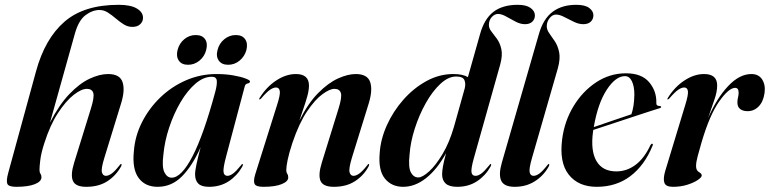

<svg xmlns="http://www.w3.org/2000/svg" viewBox="-20 -748 3119 778"><path d="M159.5 -167.5Q147 -129 143.5 -101.5Q140 -74 140 -59.5Q140 -50 144 -44Q148 -38 148 -30Q148 -12.5 121.2 -1.8Q94.5 9 46 9Q15 9 9.8 -3Q4.5 -15 13.5 -48L126 -459Q162 -591 241 -659.8Q320 -728.5 461 -728.5Q509.5 -728.5 534.5 -713.5Q559.5 -698.5 559.5 -676Q559.5 -660.5 548 -649.8Q536.5 -639 516.5 -639Q497.5 -639 481 -649.5Q464.5 -660 448.8 -673.5Q433 -687 417 -697.2Q401 -707.5 383.5 -707.5Q354.5 -707.5 326.5 -686.5Q298.5 -665.5 283.5 -612L182.5 -251Q219.5 -323.5 261 -366.8Q302.5 -410 343 -429Q383.5 -448 418 -448Q465.5 -448 476.5 -415.5Q487.5 -383 470.5 -328.5L403 -109Q389 -64 393 -49.8Q397 -35.5 409 -35.5Q419.5 -35.5 432.2 -44.5Q445 -53.5 463.5 -77Q468.5 -84 471 -83.5Q475 -82.5 470 -72.5Q449.5 -36 414.8 -13.5Q380 9 329.5 9Q286 9 275.5 -15Q265 -39 280.5 -89L348 -307Q363 -354.5 358 -371.2Q353 -388 332 -388Q310 -388 278.8 -363.8Q247.5 -339.5 215.2 -290.5Q183 -241.5 159.5 -167.5Z M896.5 -115Q883.5 -66.5 885.8 -51Q888 -35.5 901.5 -35.5Q911.5 -35.5 924 -44.5Q936.5 -53.5 955.5 -77Q960.5 -84 962.5 -83.5Q966.5 -82.5 961.5 -72.5Q941 -36 906.8 -13.5Q872.5 9 827 9Q796.5 9 783.5 -4Q770.5 -17 770.5 -41.5Q770.5 -56 776.5 -84.2Q782.5 -112.5 793 -151.5Q759.5 -76 717.5 -33.5Q675.5 9 618.5 9Q568 9 541.5 -27.2Q515 -63.5 522.5 -135.5Q527 -196.5 555.2 -252.5Q583.5 -308.5 629.2 -352.8Q675 -397 733.5 -422.5Q792 -448 857 -448Q894.5 -448 925.5 -442.5Q956.5 -437 974.8 -430Q993 -423 993 -418.5Q993 -411.5 983.8 -409.8Q974.5 -408 972 -399ZM642 -121Q635.5 -70.5 646.5 -49.2Q657.5 -28 675.5 -28Q715 -28 760 -114.5Q805 -201 852 -375Q860 -404.5 858.5 -420.8Q857 -437 838.5 -437Q804.5 -437 771.8 -408.8Q739 -380.5 711.5 -333.8Q684 -287 665.5 -231.2Q647 -175.5 642 -121ZM742 -485.5Q716 -485.5 704.5 -502.5Q693 -519.5 699.5 -545.5Q706.5 -572.5 726.8 -589.2Q747 -606 773 -606Q799.5 -606 811 -589.2Q822.5 -572.5 815.5 -545.5Q809 -519.5 788.5 -502.5Q768 -485.5 742 -485.5ZM904.5 -485.5Q878.5 -485.5 866.5 -502.5Q854.5 -519.5 861.5 -545.5Q868 -572 888.8 -589Q909.5 -606 935.5 -606Q961.5 -606 973.2 -589.2Q985 -572.5 978.5 -545.5Q971.5 -519.5 951 -502.5Q930.5 -485.5 904.5 -485.5Z M1031.5 -345Q1028 -346 1032.5 -352Q1060 -396 1099.5 -422Q1139 -448 1179 -448Q1232 -448 1232 -401Q1232 -382.5 1224.8 -356.5Q1217.5 -330.5 1208.2 -304.2Q1199 -278 1193 -259Q1228.5 -330 1269.5 -371.2Q1310.5 -412.5 1350 -430.2Q1389.5 -448 1421.5 -448Q1468.5 -448 1479.8 -416Q1491 -384 1474 -328.5L1406 -109Q1392.5 -64 1396.5 -49.8Q1400.5 -35.5 1412.5 -35.5Q1422.5 -35.5 1435.5 -44.5Q1448.5 -53.5 1467 -77Q1472 -84 1474 -83.5Q1478 -82.5 1473 -72.5Q1453 -36 1418 -13.5Q1383 9 1333 9Q1289 9 1278.8 -15Q1268.5 -39 1284 -89L1351.5 -307Q1366.5 -354.5 1361.2 -371.2Q1356 -388 1335 -388Q1316.5 -388 1286.8 -366.5Q1257 -345 1224.5 -297Q1192 -249 1165 -169.5Q1151 -127 1145.5 -99.8Q1140 -72.5 1140 -59Q1140 -49.5 1144 -43.8Q1148 -38 1148 -29Q1148 -12.5 1121.2 -1.8Q1094.5 9 1047.5 9Q1017 9 1011.5 -3Q1006 -15 1014.5 -42.5L1102.5 -322Q1116 -363.5 1113.8 -378.5Q1111.5 -393.5 1098.5 -393.5Q1088 -393.5 1074.5 -384.5Q1061 -375.5 1038.5 -349.5Q1034 -344.5 1031.5 -345Z M1967.5 -72.5Q1947 -36 1912.8 -13.5Q1878.5 9 1833 9Q1800.5 9 1786 -4.2Q1771.5 -17.5 1771.5 -41.5Q1771.5 -55 1775 -74.5Q1778.5 -94 1787.5 -127.5Q1751.5 -62 1706.8 -26.5Q1662 9 1613.5 9Q1567 9 1539.8 -24.2Q1512.5 -57.5 1518.5 -127Q1522 -183.5 1547.5 -240.2Q1573 -297 1614.5 -344Q1656 -391 1708 -419.5Q1760 -448 1816.5 -448Q1855.5 -448 1876 -435.5L1925 -609Q1942 -671 1979.2 -699.8Q2016.5 -728.5 2078 -728.5Q2112.5 -728.5 2130 -715.8Q2147.5 -703 2147.5 -685.5Q2147.5 -670.5 2137 -660.2Q2126.5 -650 2107.5 -650Q2088.5 -650 2068.8 -660.5Q2049 -671 2030.8 -681.2Q2012.5 -691.5 1998 -691.5Q1984.5 -691.5 1973 -679.2Q1961.5 -667 1961 -647.5Q1961 -633 1971.5 -620Q1982 -607 1994 -590.2Q2006 -573.5 2011.5 -548.8Q2017 -524 2007 -487L1899.5 -105Q1888.5 -65.5 1890.5 -50.5Q1892.5 -35.5 1907 -35.5Q1917.5 -35.5 1930 -44.5Q1942.5 -53.5 1961.5 -77Q1966.5 -84 1968.5 -83.5Q1972.5 -82.5 1967.5 -72.5ZM1639.5 -121Q1634 -69.5 1645 -49.2Q1656 -29 1675 -29Q1691.5 -29 1718.5 -53.2Q1745.5 -77.5 1773.2 -123.8Q1801 -170 1820 -236L1863 -389.5Q1868 -409 1861.8 -423.5Q1855.5 -438 1828.5 -438Q1796.5 -438 1764.5 -408.2Q1732.5 -378.5 1705.5 -330.5Q1678.5 -282.5 1660.8 -227.2Q1643 -172 1639.5 -121Z M2315 -728.5Q2350.5 -728.5 2367.5 -715.8Q2384.5 -703 2384.5 -686Q2384.5 -670.5 2373.8 -660.2Q2363 -650 2343.5 -650Q2325 -650 2305 -659.8Q2285 -669.5 2266.2 -679.2Q2247.5 -689 2233 -689Q2218.5 -689 2207 -674.5Q2195.5 -660 2195.5 -642Q2195.5 -627 2206 -612.8Q2216.5 -598.5 2228.5 -580.2Q2240.5 -562 2245.8 -536Q2251 -510 2240.5 -471.5L2136 -109Q2123 -64.5 2126.2 -50Q2129.5 -35.5 2142 -35.5Q2152.5 -35.5 2165.2 -44.5Q2178 -53.5 2196.5 -77Q2201.5 -84 2204 -83.5Q2208 -82.5 2203 -72.5Q2182.5 -36 2147.2 -13.5Q2112 9 2065.5 9Q2022.5 9 2011 -15.8Q1999.5 -40.5 2013.5 -89L2163.5 -609.5Q2181 -671.5 2219 -700Q2257 -728.5 2315 -728.5Z M2624 -157Q2591.5 -77.5 2534.2 -34.2Q2477 9 2398 9Q2323.5 9 2284.5 -40.5Q2245.5 -90 2258 -184.5Q2267.5 -257.5 2304.2 -318Q2341 -378.5 2396.2 -414.8Q2451.5 -451 2516.5 -451Q2580 -451 2610.5 -414.8Q2641 -378.5 2639.5 -331Q2638.5 -318.5 2653 -318.5Q2658.5 -318 2659 -315Q2660 -312 2654.5 -310Q2647 -308 2617 -298.2Q2587 -288.5 2545.5 -274.8Q2504 -261 2461 -246.8Q2418 -232.5 2384 -221.5Q2383.5 -218 2383 -214.5Q2372.5 -137 2397 -95.2Q2421.5 -53.5 2477.5 -53.5Q2519.5 -53.5 2555 -79.8Q2590.5 -106 2616 -160.5Q2619.5 -166.5 2623 -165.5Q2627.5 -164.5 2624 -157ZM2512.5 -439.5Q2474.5 -439.5 2438.5 -384.2Q2402.5 -329 2386 -233Q2424 -246 2468.2 -261.2Q2512.5 -276.5 2538.5 -285Q2543.5 -299 2546.8 -318.8Q2550 -338.5 2550.5 -364.5Q2550.5 -398 2540.5 -418.8Q2530.5 -439.5 2512.5 -439.5Z M2685.5 -345Q2682.5 -346 2686.5 -352Q2714 -396 2753.5 -422Q2793 -448 2833 -448Q2886 -448 2886 -402Q2886 -375.5 2875 -344.8Q2864 -314 2849 -269Q2884.5 -350.5 2930.5 -399.2Q2976.5 -448 3024.5 -448Q3054.5 -448 3068.5 -425.8Q3082.5 -403.5 3078 -371Q3073 -336 3054.2 -316.8Q3035.5 -297.5 3009 -297.5Q2990.5 -297.5 2979.2 -306.2Q2968 -315 2968 -333Q2968 -343.5 2970.5 -353.2Q2973 -363 2973 -372Q2973 -392 2959 -392Q2933 -392 2894.2 -337Q2855.5 -282 2823 -172Q2813.5 -138.5 2807 -114.8Q2800.5 -91 2800.5 -75Q2800.5 -57.5 2812 -51Q2823.5 -44.5 2823.5 -37Q2823.5 -29.5 2807.2 -18.5Q2791 -7.5 2764.5 0.8Q2738 9 2706.5 9Q2677.5 9 2672 -7.8Q2666.5 -24.5 2675.5 -55L2756.5 -322Q2769.5 -363.5 2767.5 -378.5Q2765.5 -393.5 2752.5 -393.5Q2742 -393.5 2728.5 -384.5Q2715 -375.5 2692.5 -349.5Q2688 -344.5 2685.5 -345Z"/></svg>

Font: Fraunces 144pt SemiBold
Style: Italic
Weight: 600
Italic angle: -16°
Version: Version 1.000;[0bf87f6ff]